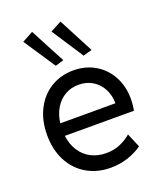

<svg xmlns="http://www.w3.org/2000/svg" viewBox="-144 -878 836 981"><g transform="rotate(-20 274.0 -387.0)"><path d="M39.1 -259.8Q39.1 -339.4 70.1 -399.7Q101.1 -460 155.3 -492.7Q209.5 -525.4 277.3 -525.4Q343.3 -525.4 395 -494.9Q446.8 -464.4 475.8 -410.4Q504.9 -356.4 504.9 -288.1Q504.9 -257.8 499 -225.6H123Q128.9 -178.7 151.4 -143.6Q173.8 -108.4 210.2 -89.4Q246.6 -70.3 293 -70.3Q335.4 -70.3 369.4 -85.2Q403.3 -100.1 428.7 -122.1L460.9 -45.9Q428.7 -22 383.8 -7.1Q338.9 7.8 289.1 7.8Q216.8 7.8 159.9 -25.1Q103 -58.1 71 -118.9Q39.1 -179.7 39.1 -259.8ZM422.9 -293.9Q422.9 -335.9 405 -371.1Q387.2 -406.2 354 -426.8Q320.8 -447.3 277.3 -447.3Q236.8 -447.3 203.9 -428.5Q170.9 -409.7 149.9 -375Q128.9 -340.3 123 -293.9ZM241.2 -750 301.8 -782.2 401.4 -591.8 353.5 -578.1ZM87.9 -750 147.5 -782.2 248 -591.8 202.1 -578.1Z"/></g></svg>

Font: Reddit Sans Chocolate
Style: Regular
Weight: 400
Designer: Stephen Hutchings
Foundry: Reddit
Version: Version 1.013